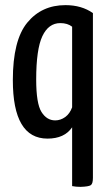

<svg xmlns="http://www.w3.org/2000/svg" viewBox="-20 -530 427 748"><path d="M294 198Q276 198 261 195V-34Q231 10 165 10Q30 10 30 -218Q30 -373 86 -441.5Q142 -510 235 -510Q298 -510 342 -479V163Q342 186 333.5 191.5Q325 197 294 198ZM215 -440Q169 -440 145 -389Q121 -338 121 -220Q121 -127 141.5 -94Q162 -61 195 -61Q216 -61 234 -74Q252 -87 261 -112V-426Q243 -440 215 -440Z"/></svg>

Font: Yanone Kaffeesatz
Style: Regular
Weight: 400
Designer: Yanone (Cyrillic: Daniel Pouzeot & Huerta Tipografica)
Foundry: Yanone
Version: Version 1.100;PS 001.100;hotconv 1.0.70;makeotf.lib2.5.58329